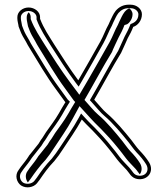

<svg xmlns="http://www.w3.org/2000/svg" viewBox="-20 -722 714 820"><path d="M212 -531.5C188.7 -569.3 166.9 -600.1 151.1 -641.7V-649C151.1 -671.4 128.3 -690 102.1 -690C75.8 -690 54.1 -671.2 54.1 -649V-643C54.1 -631.3 58.2 -620.7 59.6 -608.4C65.9 -593.9 67.3 -585.4 77.1 -567.5L91 -543.7C95.8 -534 101.3 -524.4 107.3 -515C141.6 -459 178.5 -395.2 219.7 -339.7L257.8 -287.2C258.7 -286.3 258.7 -286.3 259.4 -285.6C248.8 -269.4 239.9 -252.1 231.8 -238.6C214.1 -207.9 196.4 -185.8 176.6 -157.6C166.9 -143.3 163 -134.4 154.5 -124.2L144.5 -108L132.7 -93.3C121.3 -78 114.6 -71.2 103.5 -56.9L103.3 -56C91.5 -37.3 83.5 -28.3 68.6 -9L59.6 4C42.2 26.1 50.5 56.1 69.7 70C92.8 84.8 123.5 78 137.7 60.9L147.7 47.8L147.8 48C168.3 18.1 185.6 -6.5 210.2 -32.2L210.4 -32C226.1 -51.3 236.6 -65.6 249.6 -86.1C276.4 -127.3 303.9 -164.8 329.4 -211.6C357 -181.3 366.7 -174.6 389.9 -149.1C416.4 -121.9 440.6 -92.5 462.7 -64L479.4 -42C491.6 -25.9 508.5 -9.9 521 4C532.4 16.2 539.5 37.3 566.1 42.5C609.9 50.1 640.4 11.1 617 -28.1C605.5 -46.9 589.9 -65.3 574.1 -81.5C561.7 -95.1 553.8 -107.6 541.1 -123.7C512.6 -158.9 473.8 -206.6 435.5 -238.7C421.9 -249.4 399.9 -277.2 382.4 -296.1C416.6 -354.2 462.8 -441.2 497.9 -497.5L498 -498C501.1 -503.6 525.3 -558.3 525.3 -558.3C534 -574.3 541.8 -588 549 -607.2C568.3 -613.2 586.1 -634.1 586.1 -661C586.1 -683.5 564.3 -702 537.6 -702H529.6C507.8 -702 488.7 -692.9 474.2 -676C462 -660.1 458.2 -647.6 450.4 -632.8L444.2 -618.7C431 -595.8 422.2 -569.1 408.7 -545C381.6 -497.2 344.9 -431.1 314.3 -379.1C279.2 -426.1 243 -482.9 212 -531.5ZM199.3 -523.5C230.5 -474.7 266.7 -417.8 302.3 -370.1L315.8 -352.1L327.3 -371.5C358 -423.8 394.7 -489.8 421.8 -537.7C436.4 -563.8 445.3 -590.5 457.6 -611.9L463.9 -626.3C472.7 -643.2 475.8 -653.2 485.8 -666.5C498.2 -680.6 512.3 -687 529.6 -687H537.6C558.1 -687 571.1 -673 571.1 -661C571.1 -635.9 554.4 -624.6 537.6 -619.3C529.8 -598.7 522 -583.6 512.1 -565.4C511.9 -564.9 487.4 -510 484.8 -505.2C447.7 -445.3 403.6 -361.7 369.4 -303.7L363.8 -294L371.4 -285.8C388.3 -267.7 410.1 -239.7 426 -227C462.3 -196.7 501.1 -149.3 529.3 -114.3C541.5 -98.9 549.4 -86.4 563.2 -71.2C578.9 -55.1 593.5 -37.8 604.1 -20.3C620.2 6.5 602 33.5 568.8 27.7C550.1 24.1 547.5 10.5 532.1 -6.1C519.2 -20.5 502.5 -36.4 491.4 -51.1L474.6 -73.2C452.2 -101.9 427.6 -131.9 400.8 -159.4C377.2 -185.3 367.3 -192.2 340.5 -221.7L326.3 -237.3L316.2 -218.7C291.3 -173 264.2 -136.1 237 -94.2C225.2 -75.6 213.2 -59.4 201.5 -44.8C172.2 -14.1 156.8 8.3 137.5 36.5L125.9 51.5C116.1 62.9 93.9 67.3 78.1 57.6C64.7 47.4 60.4 27.2 71.7 12.9L80.7 -0.1C96 -19.9 103.6 -28.4 116 -47.9C128.1 -63.4 132.8 -68.4 144.6 -84.1L156.8 -99.4L166.8 -115.4C176.3 -127.1 180.4 -136.4 189 -149.1C208.2 -176.4 226.5 -199.5 244.8 -231C253.1 -245 261.9 -262 272 -277.3L278.6 -287.5C275.5 -290.7 272.3 -293.9 269.1 -297.1L231.8 -348.6C191.2 -403.4 154.7 -466.4 120 -522.9C114 -532.3 108.9 -541.4 104.2 -550.8L90.2 -574.9C81.8 -590.1 79.7 -599.1 74.2 -612.3C72.3 -626.3 69.1 -635.2 69.1 -643V-649C69.1 -660.9 82 -675 102.1 -675C122.3 -675 136.1 -660.6 136.1 -649V-638.9C153.1 -594.1 175.8 -561.6 199.3 -523.5ZM111 41.4C128.6 15.8 150.1 -13.7 174.8 -39.6C187 -54.7 198.8 -70.8 210.7 -89.6C237.8 -131.2 265 -168.3 290.2 -214.6L319.6 -268.7L367.2 -216.4C394.3 -186.7 403.4 -180.6 427.6 -154.1C454.3 -126.7 478.9 -96.8 501.2 -68.2L517.9 -46.1C529.3 -31 546 -15.2 558.9 -0.9C566.2 7.1 570.5 15.4 576.9 22.4C585.5 12.1 588.8 -6.6 578 -24.8C566.9 -42.8 552.1 -60.4 536.4 -76.5C523 -91.3 515.1 -103.8 502.7 -119.4C474.4 -154.4 436 -201.5 399.1 -232.4C381.9 -246.3 358.9 -275.8 340.8 -295.1C375.5 -354.1 421.9 -441.2 458.2 -499.7C459.1 -504.7 485.8 -560.5 486 -561C495.9 -579.3 503.7 -594.1 511.6 -615L523.1 -618.6C528.3 -620.9 546.1 -637.8 546.1 -661C546.1 -672.6 538.3 -682.5 531.6 -686.5C527.3 -684.7 519.7 -680 512.5 -671.6C501.7 -657.5 497.9 -645.8 489.8 -630.1L483.5 -615.9C470.8 -593.8 461.9 -567.1 447.9 -541.9C420.8 -494.1 384 -428 353.4 -375.9L319 -317.3L275.8 -375.1C240.4 -422.5 204.2 -479.3 173 -528.1C149.7 -565.9 127.4 -597.6 111.1 -640.6V-649C111.1 -657 107.7 -664 102.4 -669.5C98 -664.7 94.1 -657 94.1 -649V-643C94.1 -632.7 97.7 -623.5 99.5 -609.9C105.6 -595.3 107.1 -587.3 116.3 -570.6L130.2 -546.6C135.1 -536.8 140.2 -527.8 146.2 -518.4C180.8 -462.1 217.5 -398.7 258.3 -343.7L295.8 -291.9C297.6 -290.2 299.5 -288.2 301.2 -286.5C290.3 -269.8 279.9 -250.4 270.9 -235.4C252.9 -204.3 234.8 -181.5 215.3 -153.8C206.3 -140.4 202.6 -131.8 193.2 -120.3L183.2 -104.2L171.1 -89.1C159.9 -74.2 153.3 -67.3 143 -54.2L142.9 -53.6C130.5 -34.1 122.4 -24.6 107.1 -5L98.1 8C86.3 23 88.8 44 99 57C99 57 99 57 99.3 56.6Z"/></svg>

Font: HoneyBee
Style: Blur
Weight: 700
Foundry: Cannot Into Space Fonts
Version: Version 0.89